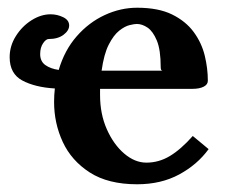

<svg xmlns="http://www.w3.org/2000/svg" viewBox="-20 -465 590 497"><path d="M479 -113 520 -79Q491 -39 444 -13.5Q397 12 335 12Q260 12 212.5 -18.5Q165 -49 142.5 -97.5Q120 -146 120 -201Q120 -210 120.5 -219Q121 -228 122 -236Q71 -239 38 -256.5Q5 -274 5 -317Q5 -346 21 -371.5Q37 -397 61.5 -412.5Q86 -428 111 -428Q128 -428 143.5 -420.5Q159 -413 159 -399Q159 -386 144.5 -375Q130 -364 106 -364Q99 -364 91.5 -353Q84 -342 84 -325Q84 -306 97.5 -296.5Q111 -287 132 -284Q147 -335 178.5 -371Q210 -407 251 -426Q292 -445 335 -445Q390 -445 425.5 -427.5Q461 -410 481.5 -382Q502 -354 510 -321Q518 -288 518 -256Q518 -246 507 -240.5Q496 -235 478 -235H239V-219Q239 -170 256.5 -130.5Q274 -91 301.5 -67.5Q329 -44 359 -44Q391 -44 419.5 -61Q448 -78 479 -113ZM243 -282H401Q396 -282 396 -291Q396 -336 386 -360Q376 -384 362 -393.5Q348 -403 334 -403Q328 -403 315.5 -400Q303 -397 288.5 -385.5Q274 -374 261.5 -349.5Q249 -325 243 -282Z"/></svg>

Font: Libertinus Serif SemiBold
Style: Regular
Weight: 600
Designer: Philipp H. Poll, Khaled Hosny
Foundry: Caleb Maclennan
Version: Version 7.051;RELEASE